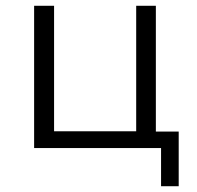

<svg xmlns="http://www.w3.org/2000/svg" viewBox="-20 -512 683 664"><path d="M537 132V0H98V-492H167V-58H451V-492H519V-57H598V132Z"/></svg>

Font: Nunito Sans 8pt Light
Style: Regular
Weight: 300
Version: Version 3.101;gftools[0.9.27]